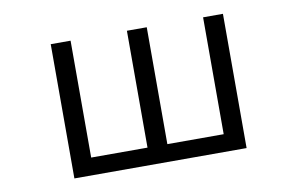

<svg xmlns="http://www.w3.org/2000/svg" viewBox="-62 -652 1180 762"><g transform="rotate(-10 528.0 -270.5)"><path d="M875 0H181V-541H261V-70H488V-541H568V-70H795V-541H875Z"/></g></svg>

Font: PlemolJP
Style: Regular
Weight: 400
Monospace: yes
Version: v2.0.4; ttfautohint (v1.8.4.7-5d5b-dirty) -l 6 -r 45 -G 200 